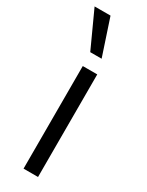

<svg xmlns="http://www.w3.org/2000/svg" viewBox="-209 -770 615 804"><g transform="rotate(30 99.0 -368.5)"><path d="M70 0V-496H140V0ZM68 -562 -12 -737H65L123 -562Z"/></g></svg>

Font: Host Grotesk Light
Style: Regular
Weight: 300
Designer: Doukan Karapınar
Foundry: Element Type
Version: Version 1.003